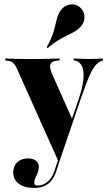

<svg xmlns="http://www.w3.org/2000/svg" viewBox="-20 -696 511 908"><path d="M257.3 69.4 60.5 -370.2Q54.8 -383.9 48.4 -391.5Q41.9 -399.2 34.7 -403.6Q27.4 -408.1 16.1 -408.9L4.8 -410.5V-419.4Q24.2 -418.5 54 -417.7Q83.9 -416.9 118.5 -416.9H115.3H126.6Q156.5 -416.9 182.3 -417.3Q208.1 -417.7 228.6 -418.5Q249.2 -419.4 262.1 -419.4V-410.5L247.6 -408.9Q224.2 -405.6 218.1 -391.9Q212.1 -378.2 229.8 -338.7L324.2 -126.6L315.3 -120.2L351.6 -225.8Q370.2 -279.8 374.2 -319.8Q378.2 -359.7 368.1 -382.3Q358.1 -404.8 333.9 -409.7L328.2 -410.5V-419.4Q354 -418.5 369.8 -417.7Q385.5 -416.9 403.2 -416.9Q421 -416.9 435.1 -417.7Q449.2 -418.5 466.9 -419.4V-410.5L458.9 -407.3Q442.7 -400.8 429.4 -384.3Q416.1 -367.7 400.8 -332.3Q385.5 -296.8 362.9 -231.5L260.5 69.4ZM140.3 192.7Q95.2 192.7 69 173Q42.7 153.2 42.7 119.4Q42.7 89.5 61.7 71.4Q80.6 53.2 112.1 53.2Q136.3 53.2 150 64.1Q163.7 75 163.7 93.5Q163.7 107.3 158.5 120.2Q153.2 133.1 147.6 145.2Q141.9 157.3 141.9 168.5Q141.9 181.5 157.3 181.5Q182.3 181.5 203.6 164.9Q225 148.4 237.1 112.9L259.7 45.2L267.7 47.6L246 114.5Q237.1 141.1 223 158.5Q208.9 175.8 188.3 184.3Q167.7 192.7 140.3 192.7ZM205.6 -468.5 200.8 -472.6Q225 -516.1 233.9 -548Q242.7 -579.8 248 -603.6Q253.2 -627.4 266.9 -646.8Q283.9 -670.2 310.5 -674.6Q337.1 -679 357.3 -662.1Q377.4 -645.2 379.4 -619.8Q381.5 -594.4 364.5 -573.4Q352.4 -558.9 337.5 -549.6Q322.6 -540.3 302.8 -531Q283.1 -521.8 258.9 -507.7Q234.7 -493.5 205.6 -468.5Z"/></svg>

Font: Playfair 144pt SemiCondensed Black
Style: Regular
Weight: 900
Width: 4
Designer: Claus Eggers Sørensen
Foundry: Claus Eggers Sørensen
Version: Version 2.203